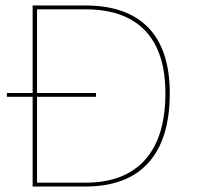

<svg xmlns="http://www.w3.org/2000/svg" viewBox="-20 -680 731 700"><path d="M5 -327V-341H330V-327ZM291 -660Q443 -660 521 -579Q599 -498 599 -340Q599 -173 521 -86.5Q443 0 291 0H99V-660ZM291 -14Q434 -14 508.5 -97Q583 -180 583 -340Q583 -441 550 -509Q517 -577 452 -611.5Q387 -646 291 -646H115V-14Z"/></svg>

Font: Kantumruy Pro Thin
Style: Regular
Weight: 250
Version: Version 1.002